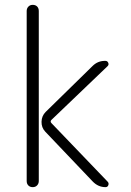

<svg xmlns="http://www.w3.org/2000/svg" viewBox="-20 -770 540 790"><path d="M360.4 -498Q382.8 -520.5 414.1 -519.5Q421.9 -519.5 425.3 -511.7Q428.7 -503.9 422.9 -498L191.4 -276.4Q185.5 -270.5 191.4 -263.7L422.9 -22.5Q428.7 -16.6 425.8 -8.3Q422.9 0 414.1 0Q383.8 0 361.3 -23.4L166 -228.5Q150.4 -245.1 150.9 -269Q151.4 -293 168 -309.6ZM89.8 -25.4V-724.6Q89.8 -735.4 96.7 -742.7Q103.5 -750 114.7 -750Q126 -750 132.8 -743.2Q139.6 -736.3 139.6 -724.6V-25.4Q139.6 -14.6 132.8 -7.3Q126 0 114.7 0Q103.5 0 96.7 -6.8Q89.8 -13.7 89.8 -25.4Z"/></svg>

Font: Rounded Mgen+ 2m light
Style: Regular
Weight: 200
Designer: [Source Han Sans]
Ryoko NISHIZUKA  (kana & ideographs); Paul D. Hunt (Latin, Greek & Cyrillic); Wenlong ZHANG  (bopomofo
Version: Version 1.059.20150602